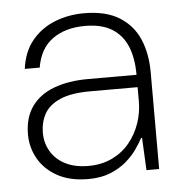

<svg xmlns="http://www.w3.org/2000/svg" viewBox="-43 -549 564 603"><g transform="rotate(-5 238.5 -248.0)"><path d="M212 12Q154 12 114.5 -10Q75 -32 55 -67.5Q35 -103 35 -144Q35 -197 60 -232Q85 -267 131 -284Q177 -301 238 -301H391Q391 -354 375.5 -391Q360 -428 327.5 -448Q295 -468 243 -468Q181 -468 140.5 -439Q100 -410 90 -350H43Q50 -404 79 -439Q108 -474 151 -491Q194 -508 243 -508Q312 -508 354.5 -481.5Q397 -455 416.5 -409.5Q436 -364 436 -305V0H396L391 -102H388Q380 -87 366.5 -67.5Q353 -48 332 -30Q311 -12 281.5 0Q252 12 212 12ZM216 -29Q258 -29 291 -45Q324 -61 346 -88Q368 -115 379.5 -148.5Q391 -182 391 -217V-262H241Q181 -262 146 -246.5Q111 -231 96.5 -204.5Q82 -178 82 -145Q82 -113 97.5 -86.5Q113 -60 143 -44.5Q173 -29 216 -29Z"/></g></svg>

Font: DM Sans 36pt ExtraLight
Style: Regular
Weight: 250
Designer: Colophon Foundry, Jonny Pinhorn
Foundry: Colophon Foundry
Version: Version 4.004;gftools[0.9.30]